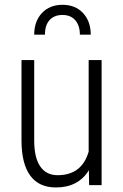

<svg xmlns="http://www.w3.org/2000/svg" viewBox="-20 -782 521 811"><path d="M355.5 -63Q310.5 9.8 216.3 9.8Q144.5 9.8 107.9 -40Q71.3 -89.8 70.8 -186.5V-528.3H124.5V-188Q124.5 -116.2 149.9 -79.1Q175.3 -42 223.1 -42Q325.7 -42 354.5 -141.6V-528.3H409.2V0H356.4ZM317.4 -635.7Q317.4 -673.8 298.1 -696.3Q278.8 -718.8 244.1 -718.8Q209 -718.8 189.5 -697.3Q169.9 -675.8 169.9 -635.7H124.5Q124.5 -691.9 157 -726.8Q189.5 -761.7 244.1 -761.7Q298.3 -761.7 330.8 -726.8Q363.3 -691.9 363.3 -635.7Z"/></svg>

Font: Roboto Condensed Light
Style: Regular
Weight: 300
Designer: Google
Version: Version 2.134; 2016